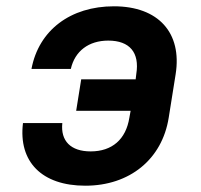

<svg xmlns="http://www.w3.org/2000/svg" viewBox="-20 -580 640 610"><path d="M251 10C392 10 495 -74 516 -206L538 -344C559 -476 483 -560 342 -560C204 -560 103 -484 80 -361H205C218 -418 262 -451 324 -451C392 -451 424 -413 413 -345L411 -328H238L222 -228H395L391 -206C380 -137 336 -99 268 -99C205 -99 172 -132 178 -189H53C38 -66 113 10 251 10Z"/></svg>

Font: JetBrains Mono
Style: Bold Italic
Weight: 558
Italic angle: -9°
Monospace: yes
Designer: Philipp Nurullin, Konstantin Bulenkov
Foundry: JetBrains
Version: Version 2.305